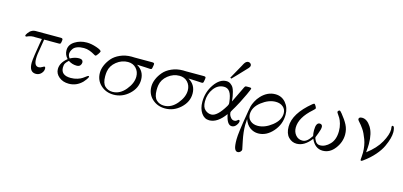

<svg xmlns="http://www.w3.org/2000/svg" viewBox="-78 -1244 4308 2050"><g transform="rotate(15 2076.0 -219.5)"><path d="M88.9 -356.9Q88.9 -358.9 92.5 -366Q96.2 -373 103.5 -384Q110.8 -395 121.3 -405Q131.8 -415 147.9 -422.6Q164.1 -430.2 183.1 -430.2H462.9Q483.9 -430.2 483.9 -414.1Q483.9 -399.9 478 -376Q474.1 -364.7 457 -365.2H294.9Q289.1 -323.2 280 -273.7Q271 -224.1 267.6 -198Q264.2 -171.9 264.2 -146Q264.2 -64.9 314 -64.9Q331.1 -64.9 349.6 -76.4Q368.2 -87.9 371.1 -87.9Q385.3 -87.9 384.8 -66.9Q384.8 -38.1 361.3 -13.4Q337.9 11.2 303.2 11.2Q230 11.2 230 -91.8Q230 -117.7 240 -185.8Q250 -253.9 259.8 -310.1L270 -365.2H194.8Q191.9 -365.2 187 -365.7Q182.1 -366.2 180.2 -366.2Q149.4 -366.2 125.2 -356.2Q101.1 -346.2 100.1 -346.2Q96.2 -346.2 92.5 -349.6Q88.9 -353 88.9 -356.9Z M517.6 -100.1Q517.6 -169.9 591.3 -229Q554.2 -267.1 554.7 -318.8Q554.7 -378.9 612.5 -416Q670.4 -453.1 745.6 -453.1Q793.5 -453.1 851.6 -433.6Q909.7 -414.1 909.7 -397.9Q909.7 -391.1 893.1 -366.5Q876.5 -341.8 867.7 -341.8Q861.8 -341.8 842.8 -353.5Q823.7 -365.2 793.2 -376.7Q762.7 -388.2 729.5 -388.2Q686.5 -388.2 656.5 -376.7Q626.5 -365.2 613.5 -346.7Q600.6 -328.1 595.9 -314Q591.3 -299.8 591.3 -288.1Q591.3 -265.1 610.4 -241.2Q660.2 -269 707.5 -269Q752.4 -269 752.4 -232.9Q752.4 -216.8 740.5 -201.4Q728.5 -186 700.7 -186Q651.9 -186 609.4 -213.9H608.4Q585.4 -193.8 575.4 -176.5Q565.4 -159.2 565.4 -130.9Q565.4 -43 674.3 -43Q713.4 -43 747.6 -54Q781.7 -64.9 800 -77.9Q818.4 -90.8 833 -101.8Q847.7 -112.8 852.5 -112.8Q860.4 -112.8 860.4 -106.9Q860.4 -95.7 843 -72.3Q825.7 -48.8 817.4 -41Q754.4 22 669.4 22Q604.5 22 561 -13.7Q517.6 -49.3 517.6 -100.1Z M961.4 -178.2Q961.4 -218.3 979.2 -260.7Q997.1 -303.2 1030 -342Q1063 -380.9 1119.6 -406Q1176.3 -431.2 1245.1 -431.2Q1251 -431.2 1261 -430.7Q1271 -430.2 1277.3 -430.2H1474.1Q1496.1 -430.2 1496.1 -416Q1496.1 -401.9 1489.3 -371.1Q1487.3 -362.3 1483.2 -359.1Q1479 -356 1467.3 -356Q1464.4 -356 1409.7 -359.4Q1355 -362.8 1329.1 -362.8H1322.3Q1406.2 -314 1406.2 -217.8Q1406.2 -126 1331.8 -57.4Q1257.3 11.2 1162.1 11.2Q1077.1 11.2 1019.3 -42Q961.4 -95.2 961.4 -178.2ZM1025.4 -155.8Q1025.4 -78.6 1059.3 -46.9Q1093.3 -15.1 1143.1 -15.1Q1224.1 -15.1 1286.1 -89.6Q1348.1 -164.1 1348.1 -236.8Q1348.1 -292 1313.7 -329.1Q1279.3 -366.2 1223.1 -366.2Q1154.3 -366.2 1097.2 -320.6Q1040 -274.9 1029.3 -209Q1025.4 -185.5 1025.4 -155.8Z M1530.3 -178.2Q1530.3 -218.3 1548.1 -260.7Q1565.9 -303.2 1598.9 -342Q1631.8 -380.9 1688.5 -406Q1745.1 -431.2 1814 -431.2Q1819.8 -431.2 1829.8 -430.7Q1839.8 -430.2 1846.2 -430.2H2043Q2064.9 -430.2 2064.9 -416Q2064.9 -401.9 2058.1 -371.1Q2056.2 -362.3 2052 -359.1Q2047.9 -356 2036.1 -356Q2033.2 -356 1978.5 -359.4Q1923.8 -362.8 1897.9 -362.8H1891.1Q1975.1 -314 1975.1 -217.8Q1975.1 -126 1900.6 -57.4Q1826.2 11.2 1731 11.2Q1646 11.2 1588.1 -42Q1530.3 -95.2 1530.3 -178.2ZM1594.2 -155.8Q1594.2 -78.6 1628.2 -46.9Q1662.1 -15.1 1711.9 -15.1Q1793 -15.1 1855 -89.6Q1917 -164.1 1917 -236.8Q1917 -292 1882.6 -329.1Q1848.1 -366.2 1792 -366.2Q1723.1 -366.2 1666 -320.6Q1608.9 -274.9 1598.1 -209Q1594.2 -185.5 1594.2 -155.8Z M2098.1 -161.1Q2098.1 -269 2157.5 -355Q2216.8 -440.9 2291 -440.9Q2316.9 -440.9 2336.4 -427Q2356 -413.1 2366.5 -396.5Q2377 -379.9 2385.5 -348.4Q2394 -316.9 2396 -301Q2397.9 -285.2 2401.9 -253.9Q2402.8 -249 2402.8 -246.1Q2440.9 -321.3 2475.1 -395Q2491.2 -430.2 2496.1 -435.5Q2501 -440.9 2513.7 -440.9Q2514.6 -440.9 2516.1 -440.9H2544.9Q2565.9 -440.9 2565.9 -430.2Q2565.9 -424.3 2536.1 -358.9Q2511.2 -305.7 2489 -262.9Q2466.8 -220.2 2454.3 -199.2Q2441.9 -178.2 2432.9 -163.1Q2423.8 -147.9 2420.4 -140.9Q2417 -133.8 2417 -127.9Q2417 -122.1 2420.9 -106.9Q2424.8 -91.8 2440.4 -73Q2456.1 -54.2 2479 -54.2Q2497.1 -54.2 2508.1 -64.7Q2519 -75.2 2522.9 -75.2Q2536.1 -75.2 2536.1 -62Q2536.1 -42 2516.1 -16.1Q2496.1 9.8 2467.8 9.8Q2414.6 9.8 2393.1 -104Q2310.1 11.2 2219.7 11.2Q2165.5 11.2 2131.8 -37.8Q2098.1 -86.9 2098.1 -161.1ZM2124 -173.8Q2124 -109.9 2155 -82Q2186 -54.2 2224.1 -54.2Q2289.1 -54.2 2369.1 -188Q2378.9 -205.1 2378.9 -214.8Q2378.9 -223.6 2377.9 -231Q2369.1 -309.1 2345.9 -342.5Q2322.8 -376 2281.7 -376Q2213.9 -376 2168.9 -315.4Q2124 -254.9 2124 -173.8ZM2319.8 -486.8 2409.7 -647.9Q2409.7 -648.9 2412.8 -654.5Q2416 -660.2 2418 -663.6Q2419.9 -667 2423.8 -673.1Q2427.7 -679.2 2431.4 -683.1Q2435.1 -687 2439.9 -690.9Q2444.8 -694.8 2450.9 -697Q2457 -699.2 2462.9 -699.2Q2477.1 -699.2 2487.5 -690.2Q2498 -681.2 2498 -667Q2498 -654.8 2484.4 -638.9Q2470.7 -623 2392.1 -541Q2356 -502.9 2333 -480Z M2554.7 130.9Q2554.7 62 2590.8 -149.9Q2594.7 -177.7 2598.1 -193.8Q2604 -227.1 2608.9 -248Q2613.8 -269 2631.8 -304.4Q2649.9 -339.8 2677.7 -369.1Q2745.6 -440.9 2832 -440.9Q2902.8 -440.9 2947.8 -387.9Q2992.7 -335 2992.7 -256.8Q2992.7 -150.9 2921.4 -69.8Q2850.1 11.2 2759.8 11.2Q2710.9 11.2 2669.9 -17.8Q2628.9 -46.9 2607.9 -106.9Q2604 -63 2604 -41Q2604 37.1 2623 129.2Q2642.1 221.2 2642.1 222.2Q2642.1 235.4 2629.4 247.6Q2616.7 259.8 2599.1 259.8Q2578.1 259.8 2566.4 231.9Q2554.7 204.1 2554.7 130.9ZM2622.1 -164.1Q2622.1 -119.1 2653.6 -92.5Q2685.1 -65.9 2733.9 -65.9Q2812 -65.9 2890.9 -127.9Q2969.7 -189.9 2969.7 -266.1Q2969.7 -311 2937.7 -337.4Q2905.8 -363.8 2856.9 -363.8Q2778.8 -363.8 2700.4 -303Q2622.1 -242.2 2622.1 -164.1Z M3056.6 -144Q3056.6 -289.1 3239.7 -439.9Q3252.9 -449.7 3255.4 -450.2H3258.8Q3265.6 -450.2 3276.1 -432.6Q3286.6 -415 3286.6 -407.2Q3286.6 -400.4 3263.7 -379.9Q3132.8 -264.6 3132.8 -153.8Q3132.8 -105 3161.6 -71Q3190.4 -37.1 3235.4 -37.1Q3263.2 -37.1 3286.4 -55.7Q3309.6 -74.2 3335.4 -113.8Q3328.6 -142.6 3328.6 -178.2Q3328.6 -261.2 3370.6 -261.2Q3383.8 -261.2 3392.1 -253.2Q3400.4 -245.1 3400.4 -231Q3400.4 -204.1 3381.3 -155.8L3362.8 -108.9Q3362.8 -91.8 3380.6 -64.5Q3398.4 -37.1 3430.7 -37.1Q3487.8 -37.1 3538.1 -89.1Q3588.4 -141.1 3588.4 -235.8Q3588.4 -278.8 3577.4 -316.4Q3566.4 -354 3554 -374Q3541.5 -394 3530.5 -409.4Q3519.5 -424.8 3519.5 -430.2Q3519.5 -437 3526.1 -443.6Q3532.7 -450.2 3538.6 -450.2Q3547.4 -450.2 3566.4 -425.8Q3611.3 -371.6 3636.5 -322.8Q3661.6 -273.9 3661.6 -216.8Q3661.6 -132.8 3606.7 -60.8Q3551.8 11.2 3473.6 11.2Q3387.7 11.2 3344.7 -85.9Q3271.5 11.2 3184.6 11.2Q3132.8 11.2 3094.7 -28.3Q3056.6 -67.9 3056.6 -144Z M3755.4 -414.1Q3755.4 -438 3791.5 -438Q3845.7 -438 3889.2 -371.1Q3932.6 -304.2 3932.6 -185.1Q3932.6 -150.9 3926.8 -92.8Q4026.9 -168 4074.2 -253.4Q4121.6 -338.9 4121.6 -397Q4121.6 -400.9 4120.1 -410.9Q4118.7 -420.9 4118.7 -425.8Q4118.7 -439 4129.4 -439Q4141.6 -439 4147 -417Q4152.3 -395 4152.3 -375Q4152.3 -342.8 4141.8 -303.5Q4131.3 -264.2 4107.9 -213.1Q4084.5 -162.1 4036.1 -106.4Q3987.8 -50.8 3921.4 -2.9Q3905.3 9.3 3899.4 8.8Q3890.6 8.8 3890.6 -3.9Q3890.6 -7.8 3893.1 -33Q3895.5 -58.1 3895.5 -79.1Q3895.5 -118.2 3889.2 -155.5Q3882.8 -192.9 3871.1 -223.4Q3859.4 -253.9 3847.4 -279.5Q3835.4 -305.2 3820.6 -326.2Q3805.7 -347.2 3795.7 -360.1Q3785.6 -373 3774.4 -384.8L3763.7 -397Q3755.4 -409.2 3755.4 -414.1Z"/></g></svg>

Font: CMU Serif Extra
Style: RomanSlanted
Weight: 500
Italic angle: -9.46001°
Version: Version 0.7.0